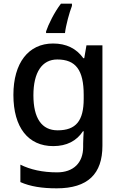

<svg xmlns="http://www.w3.org/2000/svg" viewBox="-20 -786 660 1046"><path d="M372 -754V-766H312C276 -719 244 -654 231 -615V-606H334C339 -649 358 -718 372 -754ZM269 -549C135 -549 53 -443 53 -269C53 -91 134 10 270 10C343 10 397 -18 432 -71H436C435 -56 433 -20 433 -4V15C433 101 380 153 291 153C212 153 145 138 91 111V206C145 230 209 240 289 240C459 240 538 161 538 8V-539H451L439 -469H434C396 -522 341 -549 269 -549ZM292 -462C393 -462 436 -404 436 -269V-248C436 -128 394 -76 294 -76C207 -76 162 -142 162 -267C162 -392 209 -462 292 -462Z"/></svg>

Font: Noto Sans Canadian Aboriginal Medium
Style: Regular
Weight: 500
Designer: Monotype Design Team, Typotheque's Kevin King
Foundry: Monotype Imaging Inc.
Version: Version 2.004